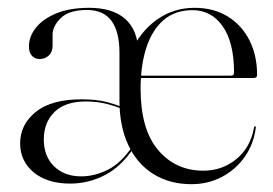

<svg xmlns="http://www.w3.org/2000/svg" viewBox="-20 -461 698 491"><path d="M301 -179Q279 -188.5 254.2 -195Q229.5 -201.5 199.5 -201.5Q146.5 -201.5 119.2 -174.5Q92 -147.5 92 -104.5Q92 -61.5 118.2 -35.8Q144.5 -10 187.5 -10Q222 -10 256 -27Q290 -44 319 -87.5L323 -84.5Q291 -35.5 248.8 -13.5Q206.5 8.5 159.5 8.5Q101 8.5 66.2 -20.2Q31.5 -49 31.5 -94.5Q31.5 -142.5 71.5 -174.8Q111.5 -207 188.5 -207Q227.5 -207 254.2 -199.8Q281 -192.5 303.5 -182.5ZM637.5 -269Q637.5 -265.5 635.2 -263.5Q633 -261.5 629 -261.5H326.5V-267.5H571Q578.5 -267.5 578.5 -275.5Q578.5 -352.5 549.5 -393.8Q520.5 -435 472 -435Q428 -435 398.5 -409.8Q369 -384.5 354.2 -339Q339.5 -293.5 339.5 -234.5Q339.5 -130.5 384.2 -77.5Q429 -24.5 500 -24.5Q548 -24.5 584.2 -54Q620.5 -83.5 629.5 -134.5Q630 -138 631.5 -138Q633 -138 633.8 -137.2Q634.5 -136.5 634 -133.5Q628.5 -92 605.8 -59.8Q583 -27.5 547.8 -8.8Q512.5 10 469.5 10Q414 10 372.5 -15.8Q331 -41.5 308.2 -89.8Q285.5 -138 285.5 -204V-326Q285.5 -380 265 -407.8Q244.5 -435.5 202 -435.5Q156.5 -435.5 135.5 -414.8Q114.5 -394 114.5 -372.5V-344.5Q114.5 -328 104.8 -319Q95 -310 81 -310Q69.5 -310 61.8 -318.2Q54 -326.5 54 -342.5Q54 -367.5 71.8 -390Q89.5 -412.5 124 -426.8Q158.5 -441 208 -441Q268 -441 300 -412.8Q332 -384.5 333.5 -331L314.5 -327Q338 -379.5 380.5 -410.2Q423 -441 477.5 -441Q526.5 -441 562.5 -418.8Q598.5 -396.5 618 -357.8Q637.5 -319 637.5 -269Z"/></svg>

Font: Fraunces 120pt Light
Style: Regular
Weight: 300
Version: Version 1.000;[b76b70a41]